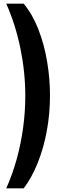

<svg xmlns="http://www.w3.org/2000/svg" viewBox="-20 -820 321 1040"><path d="M108.5 200H13.9Q47.3 125.5 70.4 42.2Q93.4 -41.1 105.2 -128.1Q117 -215 117 -300Q117 -428.4 90.6 -557.6Q64.1 -686.9 13.9 -800H108.5Q157 -741.3 188.6 -659.4Q220.1 -577.5 235.4 -485.5Q250.8 -393.6 250.8 -304.2Q250.8 -203.6 233.4 -109.9Q216 -16.3 184 63.1Q152.1 142.5 108.5 200Z"/></svg>

Font: Big Shoulders Text SC Thin
Style: Regular
Weight: 100
Designer: Patric King
Foundry: XO Type Co
Version: Version 2.002